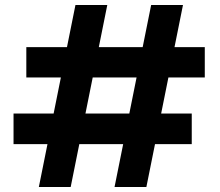

<svg xmlns="http://www.w3.org/2000/svg" viewBox="-20 -746 878 766"><path d="M437 0 583 -726H710L564 0ZM135 0 281 -726H408L262 0ZM34 -171V-293H745V-171ZM85 -437V-558H797V-437Z"/></svg>

Font: DM Sans 11pt
Style: Bold
Weight: 700
Version: Version 4.004;gftools[0.9.30]